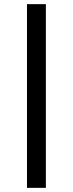

<svg xmlns="http://www.w3.org/2000/svg" viewBox="-20 -725 351 925"><path d="M110 180V-705H201V180Z"/></svg>

Font: Nunito Sans 7pt Medium
Style: Regular
Weight: 500
Designer: Vernon Adams
Foundry: Vernon Adams
Version: Version 3.101;gftools[0.9.27]